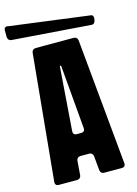

<svg xmlns="http://www.w3.org/2000/svg" viewBox="-185 -1115 855 1194"><g transform="rotate(-15 242.5 -518.0)"><path d="M-35.6 -1015.1Q-35.6 -1026.4 -28.8 -1032.2Q-22 -1038.1 -11.7 -1035.2Q-10.7 -1034.7 -10.7 -1034.7L507.3 -966.8Q515.6 -965.8 519.3 -956.3Q522.9 -946.8 520 -936L517.6 -926.8Q514.6 -916 508.5 -911.9Q502.4 -907.7 494.1 -908.7L-11.2 -946.3Q-22.5 -947.3 -29.1 -954.8Q-35.6 -962.4 -35.6 -973.1ZM39.1 0Q27.8 0 22 -6.6Q16.1 -13.2 17.1 -24.4L95.2 -835Q96.2 -846.2 103.5 -852.8Q110.8 -859.4 122.1 -859.4H364.7Q376 -859.4 383.3 -852.8Q390.6 -846.2 391.6 -835L468.3 -24.4Q469.2 -13.2 463.4 -6.6Q457.5 0 446.3 0H332.5Q321.3 0 314.2 -6.6Q307.1 -13.2 306.2 -24.4L297.9 -114.3Q296.9 -125.5 289.8 -132.1Q282.7 -138.7 271.5 -138.7H216.8Q205.6 -138.7 198.5 -132.1Q191.4 -125.5 190.4 -114.3L183.6 -24.4Q182.6 -13.2 175.5 -6.6Q168.5 0 157.2 0ZM206.5 -300.3Q205.6 -289.1 211.7 -282.5Q217.8 -275.9 229 -275.9H258.3Q269.5 -275.9 275.6 -282.5Q281.7 -289.1 280.8 -300.3L245.6 -709Q245.6 -712.9 241.2 -712.9Q236.8 -712.9 236.8 -709Z"/></g></svg>

Font: Fz Anton Round
Style: Regular
Weight: 400
Designer: Vernon Adams
Foundry: Vernon Adams
Version: Version 2.0 Mod + VH boi FontZin